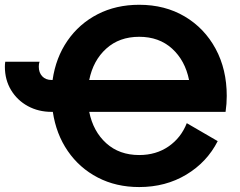

<svg xmlns="http://www.w3.org/2000/svg" viewBox="-20 -755 985 788"><path d="M142.6 -501.5Q140.6 -497.1 139.9 -491.9Q139.2 -486.8 139.2 -481.4Q139.2 -457 153.3 -441.9Q167.5 -426.8 191.4 -426.8H195.8Q209 -518.6 257.1 -588.1Q305.2 -657.7 380.6 -696.5Q456.1 -735.4 551.3 -735.4Q657.2 -735.4 738.3 -687.3Q819.3 -639.2 865 -554.7Q910.6 -470.2 910.6 -361.3Q910.6 -328.6 905.8 -295.9H346.2Q362.3 -215.8 416 -167.2Q469.7 -118.7 551.3 -118.7Q620.6 -118.7 671.9 -154.1Q723.1 -189.5 746.6 -249.5L873.5 -175.8Q829.6 -89.4 744.6 -38.3Q659.7 12.7 551.3 12.7Q456.5 12.7 381.3 -26.4Q306.2 -65.4 258.3 -135Q210.4 -204.6 196.8 -295.9H191.4Q137.7 -295.9 94.2 -319.6Q50.8 -343.3 25.4 -385.3Q0 -427.2 0 -481.4Q0 -491.2 1.5 -501.5ZM551.3 -604Q469.7 -604 416 -555.4Q362.3 -506.8 346.2 -426.8H755.9Q739.7 -506.8 686.3 -555.4Q632.8 -604 551.3 -604Z"/></svg>

Font: Giphurs
Style: Bold
Weight: 700
Version: Version 0.920; ttfautohint (v1.8.4.7-5d5b)